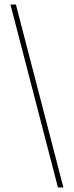

<svg xmlns="http://www.w3.org/2000/svg" viewBox="-20 -707 325 845"><path d="M50 -687 259 118H235L26 -687Z"/></svg>

Font: Grenze Gotisch Thin
Style: Regular
Weight: 100
Designer: Renata Polastri
Foundry: Omnibus-Type
Version: Version 1.001